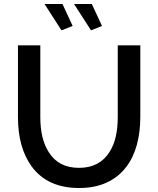

<svg xmlns="http://www.w3.org/2000/svg" viewBox="-20 -937 792 962"><path d="M344 -807 293 -917H203L288 -785ZM491 -807 440 -917H351L436 -785ZM224 -175Q182 -241 182 -350V-710H70V-350Q70 -198 138 -104Q217 5 376 5Q456 5 515 -22.5Q574 -50 612 -100Q648 -147 665.5 -211Q683 -275 683 -350V-710H570V-350Q570 -240 529 -176Q479 -96 376 -96Q273 -96 224 -175Z"/></svg>

Font: RT Raleway SemiBold
Style: Regular
Weight: 400
Designer: Matt McInerney, Pablo Impallari, Rodrigo Fuenzalida — Edited by Milan Moffatt in April 2016
Foundry: Matt McInerney, Pablo Impallari, Rodrigo Fuenzalida — Edited by Milan Moffatt in April 2016
Version: Version 3.001